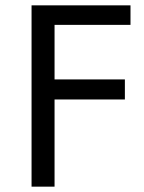

<svg xmlns="http://www.w3.org/2000/svg" viewBox="-20 -714 540 718"><path d="M468 -694V-621H184V-417H447V-342H184V-16H98V-694Z"/></svg>

Font: D2Coding
Style: Regular
Weight: 400
Monospace: yes
Designer: Yong-Rak Park; Jeong-Hwan Yoon; Sang-Min Lee;
Foundry: NHN Corporation
Version: Version 1.3.2; Build 20180524